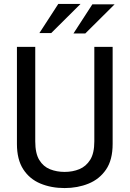

<svg xmlns="http://www.w3.org/2000/svg" viewBox="-20 -937 658 975"><path d="M459 -219V-699H552V-206Q552 -125 518.5 -76Q485 -27 429.5 -4.5Q374 18 308 18Q240 18 185 -5Q130 -28 98 -77.5Q66 -127 66 -206V-699H159V-219Q159 -158 179.5 -124.5Q200 -91 234 -77.5Q268 -64 308 -64Q349 -64 383 -78Q417 -92 438 -125.5Q459 -159 459 -219ZM180 -769 276 -917H389L240 -769ZM353 -767 449 -915H562L413 -767Z"/></svg>

Font: Fragment Mono
Style: Regular
Weight: 400
Monospace: yes
Designer: Wei Huang based on Nimbus Sans by URW Studio, based on Helvetica by Max Miedinger.
Foundry: Wei Huang
Version: Version 1.021; ttfautohint (v1.8.4.7-5d5b)